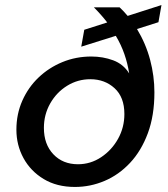

<svg xmlns="http://www.w3.org/2000/svg" viewBox="-20 -729 666 761"><path d="M277 12Q205 12 153 -19.5Q101 -51 73 -102.5Q45 -154 45 -215Q45 -277 68.5 -330Q92 -383 133 -422Q174 -461 227.5 -483Q281 -505 342 -505Q388 -505 428.5 -490Q469 -475 492 -438Q486 -477 473 -514.5Q460 -552 439 -587L302 -544L314 -611L405 -640Q381 -671 352 -700H454Q471 -684 486 -666L620 -709L608 -641L523 -614Q558 -556 575 -492Q592 -428 592 -363Q592 -271 566 -201Q540 -131 495.5 -83.5Q451 -36 394.5 -12Q338 12 277 12ZM289 -78Q339 -78 381 -106Q423 -134 448 -179Q473 -224 473 -277Q473 -344 434 -379.5Q395 -415 338 -415Q288 -415 246 -389Q204 -363 179 -319Q154 -275 154 -222Q154 -157 191.5 -117.5Q229 -78 289 -78Z"/></svg>

Font: DeepMind Sans Medium
Style: Italic
Weight: 500
Italic angle: -10°
Designer: Jonny Pinhorn / Modifications: Colophon Foundry
Foundry: Colophon Foundry
Version: Version 1.002; ttfautohint (v1.8.2)